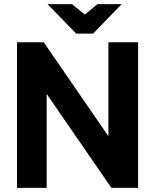

<svg xmlns="http://www.w3.org/2000/svg" viewBox="-20 -906 749 926"><path d="M62 0V-702.1H190.9L502.9 -249V-702.1H646V0H517.1L205.1 -453.1V0ZM566.9 -886.2 429.2 -744.1H347.2L209 -886.2H327.1L389.2 -835.9L450.2 -886.2Z"/></svg>

Font: LT Superior
Style: Bold
Weight: 400
Designer: Daniel Lyons
Foundry: LyonsType
Version: Version 1.000